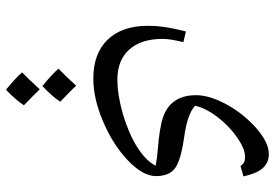

<svg xmlns="http://www.w3.org/2000/svg" viewBox="-162 -219 941 658"><g transform="rotate(90 309.0 110.5)"><path d="M547.4 47.9C536.6 69.8 515.6 90.8 484.4 110.8C452.6 130.9 415 147 371.1 160.2C326.7 172.9 287.1 179.2 251.5 179.2C208 179.2 173.8 165.5 149.4 138.7C125 111.3 112.8 73.2 112.8 24.4C112.8 6.3 116.7 -17.6 124 -46.9L87.4 -55.7C79.1 -22.9 74.2 2.4 71.8 19.5C69.3 36.6 67.9 54.7 67.9 73.7C67.9 133.8 84 180.2 115.7 212.9C147.5 245.6 191.9 261.7 249 261.7C293.5 261.7 341.8 251 394 229C446.3 207 491.2 179.2 527.8 144.5C564.5 109.9 583 77.6 583 46.9C583 16.6 573.7 -5.4 555.7 -18.6C537.6 -31.7 502.9 -42 451.7 -49.3C397.5 -56.6 360.8 -69.3 341.8 -86.9C347.2 -111.8 360.4 -137.2 380.4 -163.6C400.4 -189.9 423.8 -212.4 450.2 -231C476.6 -249 498.5 -258.3 516.1 -258.3C532.2 -258.3 538.6 -255.9 548.3 -242.7L584 -252.9C571.8 -307.1 551.8 -339.8 506.8 -339.8C481 -339.8 452.1 -325.7 419.4 -297.4C386.7 -268.6 359.4 -234.9 337.9 -195.8C316.4 -156.2 305.7 -121.6 305.7 -90.8C305.7 -61 312 -37.1 325.2 -18.1C337.9 1 356.9 14.6 381.8 22.9C406.7 31.2 444.3 37.1 494.6 41C512.7 42.5 530.3 44.9 547.4 47.9ZM340.3 499.5C328.6 517.6 311 538.1 287.1 561C259.3 538.6 239.7 520 227.5 505.9C238.3 495.6 257.8 475.6 285.6 445.3C295.4 455.6 313.5 473.6 340.3 499.5ZM328.1 375C315.9 393.6 298.3 414.1 274.4 436C247.1 414.1 227.1 395.5 214.8 380.9C231 365.7 250.5 345.7 273.4 320.3C281.2 329.6 299.3 347.7 328.1 375Z"/></g></svg>

Font: Noto Naskh Arabic
Style: Regular
Weight: 400
Designer: Monotype Design Team
Foundry: Monotype Imaging Inc.
Version: Version 1.07